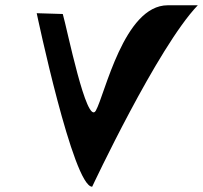

<svg xmlns="http://www.w3.org/2000/svg" viewBox="-20 -707 769 727"><path d="M119 -657C119 -657 257 0 329 0C329 0 576.5 -528 728.9 -687H614.9C449.2 -687 376.8 -347.5 342.8 -288C308.3 -227.6 233.5 -601 217.7 -654Z"/></svg>

Font: Rocketfuel
Style: Italic
Weight: 400
Designer: Mew Too
Foundry: Cannot Into Space Fonts.
Version: Version 0.27